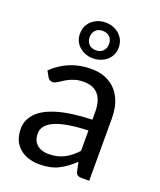

<svg xmlns="http://www.w3.org/2000/svg" viewBox="-140 -839 778 934"><g transform="rotate(20 248.5 -371.5)"><path d="M175 8Q137 8 104.5 -6Q72 -20 52.2 -49.8Q32.5 -79.5 32.5 -126.5Q32.5 -167.5 62.5 -202Q93.5 -238 163.2 -259.5Q233 -281 345 -284.5V-324Q345 -442 244.5 -443.5Q218.5 -443.5 198.8 -437.5Q179 -431.5 163.5 -423.2Q148 -415 136.5 -406.5Q125.5 -399.5 116.8 -394.8Q108 -390 100 -390Q83.5 -390 73.5 -406.5L57.5 -435Q140.5 -515 255.5 -515Q313 -515 352.2 -491Q391.5 -467 411.8 -424Q432 -381 432 -324V0H392.5Q365.5 0 361.5 -21L351.5 -69Q313 -32 273 -12Q233 8 175 8ZM201 -54.5Q246.5 -54.5 280.8 -72.2Q315 -90 345 -123V-228.5Q229 -224.5 173.5 -199.8Q118 -175 118 -131Q118 -104 129.2 -87.2Q140.5 -70.5 159.2 -62.5Q178 -54.5 201 -54.5ZM244.5 -565.5Q218.5 -565.5 195.8 -576.8Q173 -588 159 -608.5Q145 -629 145 -657.5Q145 -686.5 159 -707.5Q173 -728.5 195.8 -739.8Q218.5 -751 244.5 -751Q271 -751 294 -739.8Q317 -728.5 331.2 -707.5Q345.5 -686.5 345.5 -657.5Q345.5 -629 331.2 -608.5Q317 -588 294 -576.8Q271 -565.5 244.5 -565.5ZM245.5 -607.5Q268.5 -607.5 282 -621.8Q295.5 -636 295.5 -657.5Q295.5 -680 282 -694Q268.5 -708 245.5 -708Q221 -708 208 -693.5Q195 -679 195 -657.5Q195 -636.5 208 -622Q221 -607.5 245.5 -607.5Z"/></g></svg>

Font: Verano Sans
Style: Regular
Weight: 400
Designer: Lukasz Dziedzic with Adam Twardoch and Botio Nikoltchev
Foundry: tyPoland Lukasz Dziedzic
Version: Version 3.001;December 28, 2019;FontCreator 12.0.0.2547 64-b